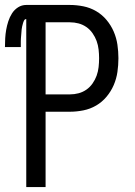

<svg xmlns="http://www.w3.org/2000/svg" viewBox="-26 -755 546 775"><path d="M80 0V-678Q74 -678 71 -672Q68 -666 66.5 -660Q65 -654 63.5 -648.5Q62 -643 61.5 -637Q61 -631 60.5 -625Q60 -619 59.5 -613Q59 -607 58.5 -601Q58 -595 58 -589Q58 -583 58 -577Q58 -571 58 -565H-6Q-6 -583 -5 -600.5Q-4 -618 -1 -635Q2 -652 7.5 -669Q13 -686 22.5 -701Q32 -716 47 -725.5Q62 -735 80 -735H256Q283 -735 310.5 -729.5Q338 -724 362 -710Q386 -696 404 -674.5Q422 -653 433 -627.5Q444 -602 448 -574.5Q452 -547 452 -520Q452 -492 448 -464.5Q444 -437 433 -411.5Q422 -386 404 -364.5Q386 -343 362 -329Q338 -315 310.5 -309.5Q283 -304 256 -304H158V0ZM158 -374H256Q274 -374 291 -378.5Q308 -383 322.5 -393Q337 -403 347.5 -418Q358 -433 364 -449.5Q370 -466 372 -484Q374 -502 374 -520Q374 -537 372 -555Q370 -573 364 -589.5Q358 -606 347.5 -621Q337 -636 322.5 -646Q308 -656 291 -660.5Q274 -665 256 -665H158Z"/></svg>

Font: Zed Mono
Style: Regular
Weight: 400
Monospace: yes
Designer: Belleve Invis
Foundry: Belleve Invis
Version: Version 1.0.0; ttfautohint (v1.8.4)